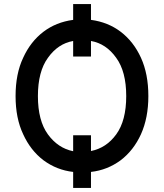

<svg xmlns="http://www.w3.org/2000/svg" viewBox="-20 -832 801 937"><path d="M569 -677Q632 -629 668 -550Q704 -471 704 -363Q704 -257 668 -177Q632 -98 569 -50Q504 -2 424 7V85H337V7Q257 -2 192 -50Q129 -98 93 -177Q56 -255 56 -363Q56 -472 93 -550Q129 -629 192 -677Q254 -724 337 -735V-812H424V-735Q507 -724 569 -677ZM547 -176Q596 -243 596 -363Q596 -483 547 -550Q498 -619 424 -632V-556H337V-632Q263 -619 214 -550Q165 -483 165 -363Q165 -243 214 -176Q263 -109 337 -94V-172H424V-95Q499 -110 547 -176Z"/></svg>

Font: Sinter Medium
Style: Regular
Weight: 500
Foundry: Adobe & rsms
Version: Version 1.000